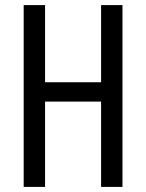

<svg xmlns="http://www.w3.org/2000/svg" viewBox="-20 -734 574 754"><path d="M73 0V-714H157V-411H377V-714H461V0H377V-335H157V0Z"/></svg>

Font: Noto Sans ExtraCondensed
Style: Regular
Weight: 400
Width: 2
Designer: Monotype Design Team
Foundry: Monotype Imaging Inc.
Version: Version 2.013